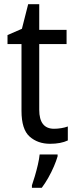

<svg xmlns="http://www.w3.org/2000/svg" viewBox="-20 -679 364 920"><path d="M239 -62Q256 -62 274 -65Q292 -68 305 -73V-6Q271 10 220 10Q161 10 122 -24.5Q83 -59 83 -148V-468H16V-511L85 -541L115 -659H168V-536H299V-468H168V-153Q168 -62 239 -62ZM256 70Q250 91 238.5 118Q227 145 211.5 172.5Q196 200 180 221H133V209Q139 192 147 165Q155 138 161.5 110Q168 82 170 61H256Z"/></svg>

Font: Noto Sans Myanmar SemiCondensed
Style: Regular
Weight: 400
Width: 4
Designer: Monotype Design Team
Foundry: Monotype Imaging Inc.
Version: Version 2.107; ttfautohint (v1.8.4.7-5d5b)